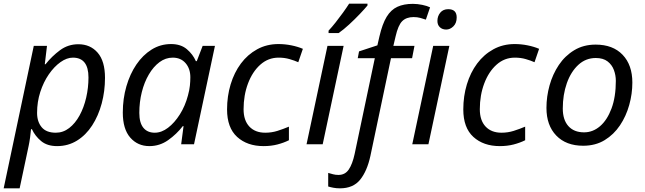

<svg xmlns="http://www.w3.org/2000/svg" viewBox="-42 -786 3512 1046"><path d="M-22 240 142 -536H214L202 -436H206Q241 -480 285 -512.5Q329 -545 385 -545Q450 -545 490 -499Q530 -453 530 -362Q530 -289 512 -222Q494 -155 460 -102.5Q426 -50 377.5 -20Q329 10 269 10Q215 10 182 -17.5Q149 -45 132 -82H127Q126 -66 122 -37.5Q118 -9 114 9L65 240ZM262 -63Q302 -63 335 -88.5Q368 -114 391.5 -157Q415 -200 427.5 -254Q440 -308 440 -364Q440 -472 355 -472Q322 -472 287.5 -447.5Q253 -423 224 -381Q195 -339 177.5 -285Q160 -231 160 -171Q160 -123 185 -93Q210 -63 262 -63Z M772 10Q708 10 667.5 -36.5Q627 -83 627 -173Q627 -248 646.5 -315.5Q666 -383 701 -434.5Q736 -486 784 -516Q832 -546 890 -546Q943 -546 976 -518Q1009 -490 1025 -453H1030L1062 -536H1129L1015 0H945L958 -99H954Q920 -55 874 -22.5Q828 10 772 10ZM801 -63Q838 -63 873.5 -90Q909 -117 938 -163Q967 -209 982 -266Q990 -295 992.5 -319.5Q995 -344 995 -365Q995 -412 969 -442Q943 -472 899 -472Q860 -472 827 -447.5Q794 -423 769 -380.5Q744 -338 730.5 -284Q717 -230 717 -171Q717 -117 739 -90Q761 -63 801 -63Z M1394 10Q1305 10 1250 -40Q1195 -90 1195 -190Q1195 -262 1214.5 -326.5Q1234 -391 1270.5 -440Q1307 -489 1359 -517.5Q1411 -546 1475 -546Q1510 -546 1545 -539Q1580 -532 1608 -520L1583 -447Q1563 -456 1535.5 -464Q1508 -472 1476 -472Q1419 -472 1376 -433.5Q1333 -395 1309 -331Q1285 -267 1285 -191Q1285 -130 1316.5 -96.5Q1348 -63 1403 -63Q1438 -63 1469.5 -73Q1501 -83 1532 -96V-22Q1504 -8 1469.5 1Q1435 10 1394 10Z M1628 0 1742 -536H1830L1716 0ZM1748 -619Q1766 -638 1786.5 -664Q1807 -690 1826.5 -717Q1846 -744 1860 -766H1960V-756Q1946 -739 1918.5 -710Q1891 -681 1860 -652.5Q1829 -624 1803 -606H1748Z M1810 240Q1791 240 1775 237Q1759 234 1746 230V156Q1760 160 1773 163.5Q1786 167 1802 167Q1838 167 1858 137.5Q1878 108 1890 53L2000 -469H1907L1914 -506L2014 -539L2025 -587Q2041 -656 2064.5 -694.5Q2088 -733 2123 -749Q2158 -765 2207 -765Q2232 -765 2258.5 -759.5Q2285 -754 2301 -746L2278 -679Q2264 -684 2247.5 -688.5Q2231 -693 2211 -693Q2172 -693 2149.5 -671Q2127 -649 2113 -587L2101 -536H2216L2203 -469H2088L1976 63Q1958 146 1920 193Q1882 240 1810 240ZM2389 -625Q2368 -625 2354.5 -637.5Q2341 -650 2341 -672Q2341 -698 2356.5 -717Q2372 -736 2400 -736Q2446 -736 2446 -691Q2446 -660 2428 -642.5Q2410 -625 2389 -625ZM2204 0 2318 -536H2406L2292 0Z M2681 10Q2592 10 2537 -40Q2482 -90 2482 -190Q2482 -262 2501.5 -326.5Q2521 -391 2557.5 -440Q2594 -489 2646 -517.5Q2698 -546 2762 -546Q2797 -546 2832 -539Q2867 -532 2895 -520L2870 -447Q2850 -456 2822.5 -464Q2795 -472 2763 -472Q2706 -472 2663 -433.5Q2620 -395 2596 -331Q2572 -267 2572 -191Q2572 -130 2603.5 -96.5Q2635 -63 2690 -63Q2725 -63 2756.5 -73Q2788 -83 2819 -96V-22Q2791 -8 2756.5 1Q2722 10 2681 10Z M3135 8Q3042 8 2988.5 -47.5Q2935 -103 2935 -198Q2935 -260 2952 -321Q2969 -382 3002.5 -432Q3036 -482 3086.5 -512.5Q3137 -543 3203 -543Q3297 -543 3350 -487.5Q3403 -432 3403 -336Q3403 -275 3386 -214Q3369 -153 3335.5 -103Q3302 -53 3252 -22.5Q3202 8 3135 8ZM3140 -65Q3188 -65 3227 -98.5Q3266 -132 3289.5 -195Q3313 -258 3313 -346Q3313 -376 3302.5 -404.5Q3292 -433 3268 -451.5Q3244 -470 3204 -470Q3149 -470 3108.5 -432.5Q3068 -395 3046 -332.5Q3024 -270 3024 -195Q3024 -133 3054.5 -99Q3085 -65 3140 -65Z"/></svg>

Font: Noto Sans
Style: Italic
Weight: 400
Italic angle: -12°
Designer: Monotype Design Team
Foundry: Monotype Imaging Inc.
Version: Version 2.013; ttfautohint (v1.8.4.7-5d5b)